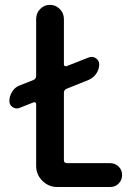

<svg xmlns="http://www.w3.org/2000/svg" viewBox="-20 -750 540 770"><path d="M58.6 -317.4Q43.9 -311.5 30.8 -320.3Q17.6 -329.1 17.6 -344.7Q17.6 -364.3 28.8 -382.3Q40 -400.4 58.6 -407.2L115.2 -429.7Q125 -434.6 125 -445.3V-673.8Q125 -697.3 141.1 -713.9Q157.2 -730.5 180.2 -730.5Q203.1 -730.5 219.7 -713.9Q236.3 -697.3 236.3 -673.8V-491.2Q236.3 -487.3 239.3 -485.4Q242.2 -483.4 246.1 -484.4L335.9 -519.5Q350.6 -525.4 364.3 -516.6Q377.9 -507.8 377.9 -492.2Q377.9 -472.7 366.7 -455.6Q355.5 -438.5 335.9 -429.7L246.1 -393.6Q236.3 -388.7 236.3 -377.9V-107.4Q236.3 -96.7 247.1 -95.7H421.9Q441.4 -95.7 455.6 -82Q469.7 -68.4 469.7 -48.3Q469.7 -28.3 456.1 -14.2Q442.4 0 421.9 0H210Q174.8 0 149.9 -24.9Q125 -49.8 125 -85V-333Q125 -336.9 122.1 -338.9Q119.1 -340.8 115.2 -339.8Z"/></svg>

Font: Rounded-X Mgen+ 2m medium
Style: Regular
Weight: 500
Designer: [Source Han Sans]
Ryoko NISHIZUKA  (kana & ideographs); Paul D. Hunt (Latin, Greek & Cyrillic); Wenlong ZHANG  (bopomofo
Version: Version 1.059.20150602